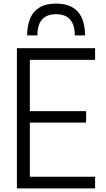

<svg xmlns="http://www.w3.org/2000/svg" viewBox="-20 -1048 589 1068"><path d="M453 -851H396Q396 -969 292 -969Q188 -969 188 -851H131Q131 -902 146.5 -942Q162 -982 197.5 -1005Q233 -1028 292 -1028Q452 -1028 453 -851ZM509 0H74V-780H509V-715H146V-430H459V-366H146V-65H509Z"/></svg>

Font: Tanohe Sans
Style: Regular
Weight: 400
Designer: Village Type and Design LLC & Cristiano Sobral
Foundry: Cooper Hewitt Smithsonian Design Museum
Version: Version 1.00;September 29, 2021;FontCreator 13.0.0.2655 64-b